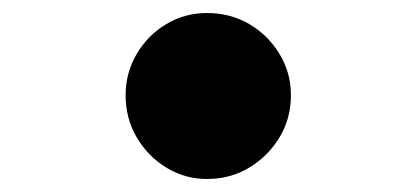

<svg xmlns="http://www.w3.org/2000/svg" viewBox="-20 -505 640 295"><path d="M298 -230Q264 -230 235.5 -247.5Q207 -265 190 -294Q173 -323 173 -359Q173 -393 190 -422Q207 -451 235.5 -468Q264 -485 298 -485Q334 -485 363 -468Q392 -451 409.5 -422Q427 -393 427 -359Q427 -323 409.5 -294Q392 -265 363 -247.5Q334 -230 298 -230Z"/></svg>

Font: Wittgenstein
Style: Bold
Weight: 700
Designer: Jörg Drees
Foundry: Jörg Drees
Version: Version 1.303; ttfautohint (v1.8.4.7-5d5b)